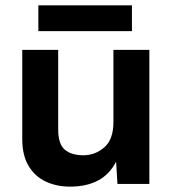

<svg xmlns="http://www.w3.org/2000/svg" viewBox="-20 -686 644 716"><path d="M241 10Q191 10 150.5 -9Q110 -28 86.5 -67.5Q63 -107 63 -167V-500H197V-203Q197 -149 221.5 -128Q246 -107 291 -107Q335 -107 369 -136.5Q403 -166 403 -231V-500H537V0H418L413 -83Q388 -35 345 -12.5Q302 10 241 10ZM472 -666V-570H123V-666Z"/></svg>

Font: Prodigy Sans SemiBold
Style: Regular
Weight: 600
Designer: Wei Huang
Foundry: Wei Huang
Version: Version 1.003; ttfautohint (v1.8.3)